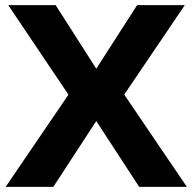

<svg xmlns="http://www.w3.org/2000/svg" viewBox="-20 -725 747 745"><path d="M2 0 269 -392V-323L12 -705H196L364 -442H343L512 -705H697L439 -324V-392L705 0H520L342 -273H365L187 0Z"/></svg>

Font: Nunito Sans 9pt ExtraBold
Style: Regular
Weight: 800
Version: Version 3.101;gftools[0.9.27]